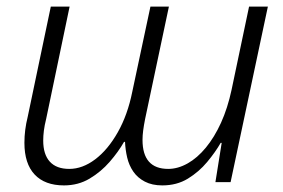

<svg xmlns="http://www.w3.org/2000/svg" viewBox="-20 -552 857 582"><path d="M174 10Q116 10 85 -23Q54 -56 54 -119Q54 -139 56.5 -158.5Q59 -178 64 -198L134 -532H191L120 -192Q115 -172 113 -156Q111 -140 111 -126Q111 -84 131 -62Q151 -40 190 -40Q230 -40 268.5 -69Q307 -98 337 -151Q367 -204 381 -274L436 -532H492L420 -192Q416 -172 414 -156.5Q412 -141 412 -128Q412 -84 431.5 -62Q451 -40 490 -40Q519 -40 548.5 -56.5Q578 -73 604 -104.5Q630 -136 650 -180Q670 -224 682 -280L735 -532H792L679 0H633L652 -119H649Q633 -91 608 -61Q583 -31 549.5 -10.5Q516 10 472 10Q441 10 419 -1.5Q397 -13 384 -32Q371 -51 365.5 -74.5Q360 -98 359 -122H356Q339 -92 312.5 -61.5Q286 -31 251.5 -10.5Q217 10 174 10Z"/></svg>

Font: Noto Sans Display Light
Style: Italic
Weight: 300
Italic angle: -12°
Designer: Monotype Design Team
Foundry: Monotype Imaging Inc.
Version: Version 2.003